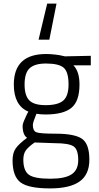

<svg xmlns="http://www.w3.org/2000/svg" viewBox="-20 -811 552 1070"><path d="M259 239Q139 239 94.5 205.5Q50 172 50 83Q50 41 68 15.5Q86 -10 131 -43Q106 -59 106 -111Q106 -119 114 -138.5Q122 -158 130 -174L138 -189Q57 -223 57 -340Q57 -510 237 -510Q260 -510 286.5 -507Q313 -504 328 -500L342 -497L486 -500V-447H389Q423 -413 423 -340Q423 -247 378 -210Q333 -173 234 -173Q205 -173 183 -177Q163 -128 163 -115Q163 -82 182.5 -74Q202 -66 290 -66Q396 -66 437 -37.5Q478 -9 478 79Q478 162 423.5 200.5Q369 239 259 239ZM286 -13 173 -17Q136 9 123 28.5Q110 48 110 79Q110 139 140 162Q170 185 260 185Q342 185 379 160.5Q416 136 416 81Q416 21 389 4Q362 -13 286 -13ZM234 -225Q303 -225 332.5 -250.5Q362 -276 362 -340Q362 -410 335 -433.5Q308 -457 236 -457Q174 -457 145.5 -431Q117 -405 117 -340Q117 -279 143 -252Q169 -225 234 -225ZM295 -791 255 -590H195L243 -791Z"/></svg>

Font: TitilliumText22L Lt
Style: Thin
Weight: 300
Designer: Campivisivi
Foundry: Campivisivi
Version: 1.000